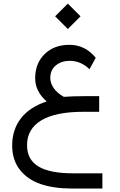

<svg xmlns="http://www.w3.org/2000/svg" viewBox="-20 -726 678 1085"><path d="M291.5 -633.8 363.3 -705.6 435.1 -633.8 363.3 -562ZM48.8 96.2Q48.8 6.8 98.1 -57.1Q147.5 -121.1 243.7 -152.8L242.7 -153.8Q178.7 -209.5 178.7 -284.7Q179.2 -369.1 232.7 -420.9Q286.1 -472.7 371.6 -472.7Q461.9 -472.7 521 -399.4L485.8 -335Q436.5 -382.3 373.5 -382.3Q327.6 -382.3 295.9 -356.7Q264.2 -331.1 264.2 -285.6Q264.2 -255.9 283.7 -227.8Q303.2 -199.7 340.8 -178.7H341.3Q388.7 -182.6 458.5 -182.6H540.5V-94.2H450.7Q293.5 -94.2 213.1 -45.7Q132.8 2.9 132.8 94.2Q132.8 175.8 197 214.6Q261.2 253.4 391.6 253.4H558.6V339.4H385.7Q283.7 339.4 209.5 314Q135.3 288.6 92 233.2Q48.8 177.7 48.8 96.2Z"/></svg>

Font: Shabnam FD
Style: Regular
Weight: 400
Foundry: DejaVu fonts team - Redesigned by Saber Rastikerdar - Based on Vazir font
Version: Version 5.00;October 20, 2019;FontCreator 12.0.0.2547 64-bit